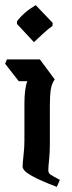

<svg xmlns="http://www.w3.org/2000/svg" viewBox="-21 -725 280 747"><path d="M111 -561 45 -632V-642Q72 -678 118 -705L184 -636L183 -624Q163 -610 145.5 -593Q128 -576 111 -561ZM200 2Q136 -22 101.5 -41.5Q67 -61 67 -77Q67 -91 70.5 -120.5Q74 -150 74 -178V-321Q74 -347 76.5 -369.5Q79 -392 85 -409H52L-1 -477L6 -494H134L192 -416Q180 -400 176.5 -376Q173 -352 173 -315V-167Q173 -131 170 -103.5Q167 -76 167 -62Q167 -52 174.5 -46.5Q182 -41 212 -25Z"/></svg>

Font: Jaini
Style: Regular
Weight: 400
Designer: Maithili Shingre, Girish Dalvi (Devanagari), Taresh Vohra (Latin)
Foundry: Ek Type
Version: Version 2.000; ttfautohint (v1.8.4.7-5d5b)